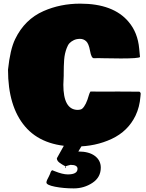

<svg xmlns="http://www.w3.org/2000/svg" viewBox="-20 -771 800 1052"><path d="M23.9 -389.2Q35.6 -500.5 63 -556.6Q115.2 -665 218.8 -710.4Q311 -751 419.4 -751Q601.1 -751 684.6 -651.4Q734.9 -592.3 742.7 -504.4L747.1 -458.5Q738.8 -450.7 642.1 -450.7L564.5 -451.7H558.1L515.6 -452.6L503.9 -452.1H494.1Q480.5 -452.1 473.4 -492.2Q466.3 -532.2 451.9 -545.2Q437.5 -558.1 418.5 -558.1Q399.4 -558.1 385 -551.3Q370.6 -544.4 361.3 -534.9Q352.1 -525.4 345.7 -507.8Q334 -477.5 331.5 -443.6Q329.1 -409.7 329.1 -367.7V-356L327.1 -306.6Q327.1 -171.9 403.3 -168.9Q422.9 -168.9 430.7 -175.8Q451.7 -194.3 467.3 -250.5Q470.7 -262.2 475.6 -269.5H494.1L516.6 -269H595.7L619.6 -269.5L666 -269H694.3L723.1 -268.6H742.7Q748.5 -268.1 751 -258.3L749.5 -242.2Q745.1 -184.6 722.7 -137.7Q681.2 -51.8 592 -10Q502.9 31.7 396.5 31.7Q210.4 31.7 117.2 -78.1Q23.9 -188 23.9 -389.2ZM353 0.5 356.9 1H365.2L432.6 2Q438 2.9 438 7.6Q438 12.2 434.8 17.6Q431.6 22.9 423.8 34.7Q416 46.4 409.2 59.1Q467.8 59.1 500 83.5Q532.2 107.9 532.2 147.5Q532.2 200.7 486.3 231Q440.4 261.2 384.3 261.2Q328.1 261.2 281.2 252Q234.4 242.7 234.4 229Q234.4 218.8 248.5 194.3L254.9 180.2Q254.9 178.2 257.8 171.4Q260.7 164.6 266.1 161.6Q270 163.1 279.8 167Q323.2 184.6 351.1 184.6Q404.8 184.6 404.8 153.8Q404.8 132.3 366.7 132.3Q362.8 133.8 351.1 136.2L340.3 139.6Q335 139.6 323.2 131.8L312.5 125H313Q291.5 112.8 291.5 96.2Q316.9 51.8 343.3 3.4Q345.2 1.5 350.6 0.5ZM340.3 139.6V149.4L337.9 149.9L336.9 140.6Z"/></svg>

Font: Bowlby One
Style: Regular
Weight: 400
Designer: vernon adams
Foundry: vernon adams
Version: Version 1.001